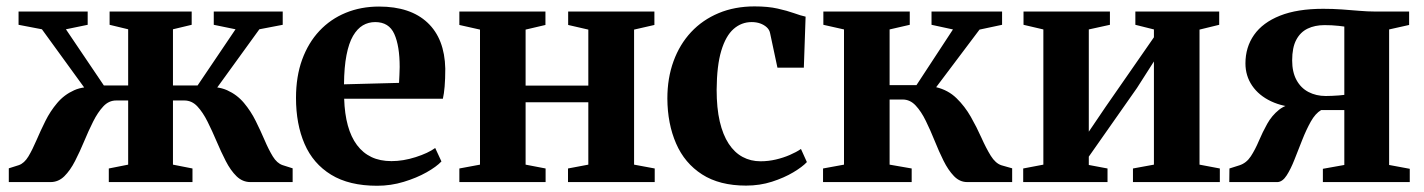

<svg xmlns="http://www.w3.org/2000/svg" viewBox="-20 -569 4450 600"><path d="M7.5 0V-43L39 -53Q56 -59 68.8 -80.2Q81.5 -101.5 94 -130.8Q106.5 -160 121.8 -190.8Q137 -221.5 158.8 -247.2Q180.5 -273 211.8 -287Q243 -301 288 -296L278 -247.5L111 -477.5L38 -491.5V-533H254V-491.5L186 -477.5L304.5 -302H380.5V-477.5L322.5 -491.5V-533H579V-491.5L520.5 -477.5V-302H597.5L716 -477.5L648 -491.5V-533H863.5V-491.5L790.5 -477.5L624 -247.5L614 -296Q658.5 -301 689.8 -287Q721 -273 742.5 -247.2Q764 -221.5 779.2 -190.8Q794.5 -160 807 -130.8Q819.5 -101.5 832.5 -80.2Q845.5 -59 863 -53L894.5 -43V0H762.5Q738 0 719.2 -18.2Q700.5 -36.5 685.5 -65.8Q670.5 -95 656.8 -127.5Q643 -160 628.5 -189Q614 -218 596.8 -236.5Q579.5 -255 556 -255H520.5V-54.5L581.5 -42.5V0H320V-42.5L380.5 -54.5V-255H343Q320 -255 302.8 -236.5Q285.5 -218 271 -189Q256.5 -160 243 -127.5Q229.5 -95 214.5 -65.8Q199.5 -36.5 181 -18.2Q162.5 0 138 0Z M1158.5 11.5Q1071 11.5 1014.8 -23Q958.5 -57.5 931.8 -119.2Q905 -181 905 -263Q905 -330 924.2 -382.8Q943.5 -435.5 978.2 -472.5Q1013 -509.5 1060.5 -529Q1108 -548.5 1164.5 -548.5Q1262.5 -548.5 1316 -498.2Q1369.5 -448 1371.5 -354.5Q1371.5 -322 1369.5 -298.8Q1367.5 -275.5 1364 -260.5H1055.5Q1057 -213 1067 -176.8Q1077 -140.5 1095.5 -115.8Q1114 -91 1140.8 -78.2Q1167.5 -65.5 1203.5 -65.5Q1240 -65.5 1279 -78Q1318 -90.5 1340 -106.5L1359.5 -64.5Q1344 -48 1313 -30.5Q1282 -13 1241.8 -0.8Q1201.5 11.5 1158.5 11.5ZM1055 -305.5 1227 -310Q1228 -322.5 1228.2 -334.8Q1228.5 -347 1229 -359.5Q1229 -425.5 1212.2 -462.8Q1195.5 -500 1152.5 -500Q1131.5 -500 1114 -489.8Q1096.5 -479.5 1083.2 -456.8Q1070 -434 1062.8 -396.8Q1055.5 -359.5 1055 -305.5Z M1415.5 0V-42.5L1480 -54.5V-476.5L1415.5 -491V-533H1684.5V-491L1622.5 -476.5V-301.5H1818.5V-476.5L1755.5 -491V-533H2025V-491L1961.5 -476.5V-54.5L2026 -42.5V0H1755V-42.5L1818.5 -54.5V-249.5H1622.5V-54.5L1685 -42.5V0Z M2311.5 11Q2228.5 11 2174 -24Q2119.5 -59 2092.8 -120.5Q2066 -182 2065.5 -261Q2065.5 -325 2084.8 -377.8Q2104 -430.5 2139.8 -468.8Q2175.5 -507 2225.8 -528Q2276 -549 2338 -549Q2380 -549 2410 -542.2Q2440 -535.5 2461.5 -527.8Q2483 -520 2497.5 -517L2492 -357.5H2409.5L2386.5 -465.5Q2384.5 -476 2376 -483.8Q2367.5 -491.5 2355.5 -495.8Q2343.5 -500 2329 -500Q2297 -500 2272.5 -478.5Q2248 -457 2234 -410.5Q2220 -364 2219.5 -288.5Q2219.5 -231.5 2229.2 -189.5Q2239 -147.5 2257.2 -119.8Q2275.5 -92 2300.8 -78.5Q2326 -65 2356.5 -65Q2381 -65 2404.5 -70.5Q2428 -76 2448.2 -84.8Q2468.5 -93.5 2483 -103.5L2501.5 -62.5Q2487.5 -47.5 2459 -30.5Q2430.5 -13.5 2392.5 -1.2Q2354.5 11 2311.5 11Z M2552 0V-42.5L2617.5 -54.5V-477L2553 -491.5V-533H2823V-491.5L2760 -477V-303H2844L2958 -477L2891 -491.5V-533H3111.5V-491.5L3041 -476.5L2905.5 -296.5Q2943 -287.5 2969 -262.2Q2995 -237 3013.8 -204Q3032.5 -171 3047 -138.5Q3061.5 -106 3076.2 -82.2Q3091 -58.5 3109.5 -52.5L3143 -43V0H3002.5Q2979 0 2961 -18.8Q2943 -37.5 2928.5 -66.8Q2914 -96 2900.8 -129Q2887.5 -162 2873.2 -191.2Q2859 -220.5 2841.5 -239.2Q2824 -258 2801 -258H2760V-54.5L2829 -42.5V0Z M3177.5 0V-42.5L3240.5 -54.5V-477L3178.5 -491.5V-533H3448.5V-491.5L3382.5 -477V-157.5L3435 -235L3586 -452.5V-477L3528 -491.5V-533H3790V-491.5L3728.5 -476.5V-54.5L3792 -42.5V0H3520.5V-42.5L3586 -54.5V-377L3533 -294L3382.5 -79.5V-53.5L3441 -42.5V0Z M3821.5 0 3822 -42.5 3853.5 -52.5Q3875 -59.5 3888.8 -80.5Q3902.5 -101.5 3914 -128.8Q3925.5 -156 3940 -182Q3954.5 -208 3977 -226Q3999.5 -244 4036 -246.5L4040.5 -233Q3990 -234.5 3952 -252.5Q3914 -270.5 3893 -301.2Q3872 -332 3872 -371Q3872 -421.5 3899 -460Q3926 -498.5 3980 -520Q4034 -541.5 4115 -541.5Q4145 -541.5 4173.5 -539.5Q4202 -537.5 4228.2 -535.2Q4254.5 -533 4275 -533H4383.5V-491L4321 -477V-53.5L4385.5 -41.5V0H4114V-41.5L4181 -53.5V-225H4108.5Q4090.5 -214.5 4076.2 -189Q4062 -163.5 4049.5 -131.8Q4037 -100 4025.2 -70.2Q4013.5 -40.5 4000.8 -20.8Q3988 -1 3972.5 0ZM4123 -269Q4132 -269 4143 -269.5Q4154 -270 4164.5 -270.8Q4175 -271.5 4181 -272.5V-486Q4174 -487 4163.5 -488.2Q4153 -489.5 4141.2 -490Q4129.5 -490.5 4119 -490.5Q4089 -490.5 4066.2 -479.5Q4043.5 -468.5 4030.8 -444.5Q4018 -420.5 4018 -380Q4018 -344 4031.5 -319Q4045 -294 4069 -281.5Q4093 -269 4123 -269Z"/></svg>

Font: Merriweather 72pt
Style: Bold
Weight: 700
Version: Version 2.100